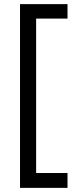

<svg xmlns="http://www.w3.org/2000/svg" viewBox="-20 -727 350 930"><path d="M307 183H77V-707H307V-637H155V111H307Z"/></svg>

Font: Hind Jalandhar
Style: Regular
Weight: 400
Designer: Namrata Goyal
Foundry: Indian Type Foundry
Version: Version 0.702;PS 1.0;hotconv 1.0.81;makeotf.lib2.5.63406